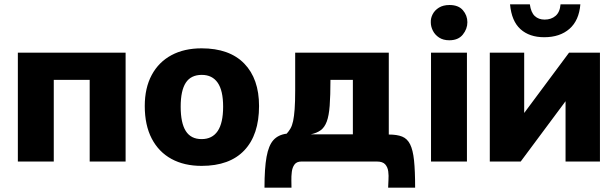

<svg xmlns="http://www.w3.org/2000/svg" viewBox="-20 -742 2827 882"><path d="M62 -500H557V0H392V-375H227V0H62Z M906 20Q826 20 767.5 -12Q709 -44 677 -105.5Q645 -167 645 -255Q645 -338 677 -397.5Q709 -457 767.5 -488.5Q826 -520 906 -520Q1034 -520 1102 -450Q1170 -380 1170 -255Q1170 -123 1102.5 -51.5Q1035 20 906 20ZM906 -103Q955 -103 980 -140Q1005 -177 1005 -252Q1005 -326 980 -362Q955 -398 907 -398Q857 -398 833.5 -362Q810 -326 810 -252Q810 -177 833.5 -140Q857 -103 906 -103Z M1195 120Q1195 31 1204.5 -21.5Q1214 -74 1236 -98.5Q1258 -123 1297 -128Q1307 -139 1314.5 -152Q1322 -165 1326.5 -186Q1331 -207 1333.5 -240.5Q1336 -274 1336 -326V-500H1766V-124Q1804 -124 1827.5 -114.5Q1851 -105 1864 -79Q1877 -53 1882 -5Q1887 43 1887 120H1763Q1763 106 1764.5 85.5Q1766 65 1763.5 45.5Q1761 26 1749.5 13Q1738 0 1711 0H1365Q1343 0 1333 13.5Q1323 27 1320.5 47.5Q1318 68 1318.5 88Q1319 108 1319 120ZM1601 -125V-375H1498Q1498 -303 1494.5 -256.5Q1491 -210 1481 -183.5Q1471 -157 1453.5 -144Q1436 -131 1408 -125Z M1960 -500H2125V0H1960ZM1959 -639Q1958 -658 1967.5 -676.5Q1977 -695 1996.5 -707Q2016 -719 2045 -719Q2086 -719 2106.5 -695Q2127 -671 2127 -640Q2127 -609 2106 -583Q2085 -557 2044 -557Q2016 -557 1997 -569.5Q1978 -582 1968.5 -601Q1959 -620 1959 -639Z M2230 -500H2388V-223L2594 -500H2736V0H2578V-277L2372 0H2230ZM2414 -722Q2419 -685 2436.5 -668.5Q2454 -652 2482 -652Q2512 -652 2532 -669Q2552 -686 2555 -722H2646Q2640 -648 2596 -609.5Q2552 -571 2480 -571Q2412 -571 2371 -608Q2330 -645 2323 -722Z"/></svg>

Font: Moderustic
Style: Bold
Weight: 700
Designer: Tural Alisoy
Foundry: TAFT Foundry
Version: Version 2.120